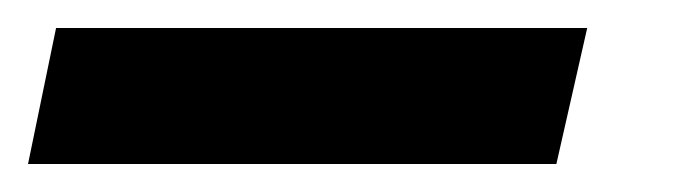

<svg xmlns="http://www.w3.org/2000/svg" viewBox="-89 62 487 137"><path d="M-69 179 -49 82H330L308 179Z"/></svg>

Font: Saira SemiBold
Style: Italic
Weight: 600
Italic angle: -12°
Designer: Hector Gatti with collaboration of the Omnibus-Type team
Foundry: Omnibus-Type
Version: Version 1.100; ttfautohint (v1.8.3)